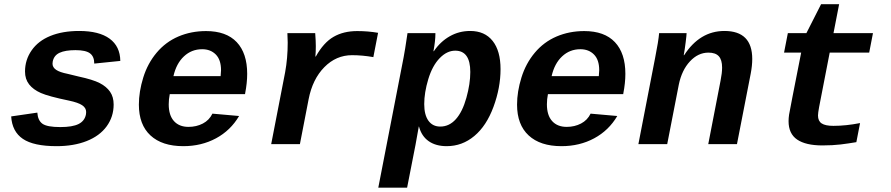

<svg xmlns="http://www.w3.org/2000/svg" viewBox="-20 -686 4241 914"><path d="M249.5 9.8Q140.1 9.8 88.9 -24.9Q37.6 -59.6 33.2 -131.8L157.7 -149.9Q160.2 -112.3 182.4 -96.7Q204.6 -81.1 267.1 -81.1Q325.2 -81.1 354.2 -95.7Q383.3 -110.4 389.2 -141.6L390.1 -152.8Q390.1 -172.4 371.1 -185.1Q352.1 -197.8 308.6 -207Q211.4 -227.1 174.8 -243.2Q138.2 -259.3 118.7 -284.2Q99.1 -309.1 99.1 -345.7Q99.1 -400.9 130.4 -446Q161.6 -491.2 219.7 -514.9Q277.8 -538.6 356.9 -538.6Q451.7 -538.6 501.7 -502Q551.8 -465.3 552.7 -396L428.7 -383.3Q428.7 -417 408.4 -432.1Q388.2 -447.3 339.4 -447.3Q290.5 -447.3 263.7 -434.8Q236.8 -422.4 231 -393.1L230 -382.8Q230 -365.2 247.3 -353.5Q264.6 -341.8 301.8 -334.5L354 -321.8Q422.4 -307.1 454.6 -290.5Q486.8 -273.9 503.9 -249.3Q521 -224.6 521 -188.5Q521 -130.4 487.8 -84.7Q454.6 -39.1 392.8 -14.6Q331.1 9.8 249.5 9.8Z M852.5 9.8Q751.5 9.8 696.3 -41.3Q641.1 -92.3 641.1 -188Q641.1 -249.5 661.9 -316.7Q682.6 -383.8 725.6 -435.1Q768.6 -486.3 829.1 -512.2Q889.6 -538.1 960.9 -538.1Q1057.1 -538.1 1106.9 -485.4Q1156.7 -432.6 1156.7 -334.5Q1156.7 -291.5 1147 -241.7L1146.5 -237.8H788.1Q783.2 -213.4 783.2 -189.5Q783.2 -137.2 808.1 -109.6Q833 -82 877.4 -82Q915 -82 945.6 -97.9Q976.1 -113.8 991.2 -145L1118.2 -133.8Q1077.6 -64.9 1008.3 -27.6Q939 9.8 852.5 9.8ZM942.4 -451.7Q892.1 -451.7 855.7 -417.7Q819.3 -383.8 805.7 -323.7H1030.3L1032.2 -351.6Q1032.2 -401.4 1007.3 -426.5Q982.4 -451.7 942.4 -451.7Z M1757.3 -414.1Q1705.1 -423.3 1655.8 -423.3Q1580.1 -423.3 1523.9 -366.2Q1467.8 -309.1 1449.2 -213.9L1407.7 0H1271L1337.4 -342.3Q1349.6 -408.7 1349.6 -483.4L1348.1 -528.3H1480.5Q1483.4 -490.2 1483.4 -466.3Q1483.4 -439.5 1481.4 -417H1483.4Q1520.5 -483.4 1567.9 -510.7Q1615.2 -538.1 1680.7 -538.1Q1732.4 -538.1 1779.8 -529.8Z M2052.7 -528.3V-524.4Q2052.7 -492.2 2043.5 -442.4H2045.4Q2076.7 -488.3 2121.1 -513.4Q2165.5 -538.6 2218.3 -538.6Q2287.6 -538.6 2325.2 -491.2Q2362.8 -443.8 2362.8 -356.9Q2362.8 -268.6 2329.3 -177.7Q2295.9 -86.9 2238 -38.6Q2180.2 9.8 2106.4 9.8Q2054.7 9.8 2020.8 -13.9Q1986.8 -37.6 1974.6 -83.5H1973.6L1958 3.4L1918 207.5H1780.8L1901.4 -413.1Q1907.2 -441.9 1919.9 -528.3ZM1999.5 -190.4Q1999.5 -139.2 2019.5 -111.3Q2039.6 -83.5 2075.7 -83.5Q2118.7 -83.5 2150.1 -118.7Q2181.6 -153.8 2200.2 -220.5Q2218.8 -287.1 2218.8 -343.3Q2218.8 -444.8 2147 -444.8Q2107.4 -444.8 2072.8 -408.9Q2038.1 -373 2018.8 -309.1Q1999.5 -245.1 1999.5 -190.4Z M2652.8 9.8Q2551.8 9.8 2496.6 -41.3Q2441.4 -92.3 2441.4 -188Q2441.4 -249.5 2462.2 -316.7Q2482.9 -383.8 2525.9 -435.1Q2568.8 -486.3 2629.4 -512.2Q2689.9 -538.1 2761.2 -538.1Q2857.4 -538.1 2907.2 -485.4Q2957 -432.6 2957 -334.5Q2957 -291.5 2947.3 -241.7L2946.8 -237.8H2588.4Q2583.5 -213.4 2583.5 -189.5Q2583.5 -137.2 2608.4 -109.6Q2633.3 -82 2677.7 -82Q2715.3 -82 2745.8 -97.9Q2776.4 -113.8 2791.5 -145L2918.5 -133.8Q2877.9 -64.9 2808.6 -27.6Q2739.3 9.8 2652.8 9.8ZM2742.7 -451.7Q2692.4 -451.7 2656 -417.7Q2619.6 -383.8 2606 -323.7H2830.6L2832.5 -351.6Q2832.5 -401.4 2807.6 -426.5Q2782.7 -451.7 2742.7 -451.7Z M3351.6 0 3410.2 -302.2Q3417.5 -338.4 3417.5 -364.3Q3417.5 -400.9 3401.9 -418.2Q3386.2 -435.5 3352.5 -435.5Q3303.2 -435.5 3264.4 -393.8Q3225.6 -352.1 3211.4 -283.2L3156.2 0H3019L3098.6 -410.2Q3114.7 -491.2 3117.7 -528.3H3248.5Q3248.5 -520.5 3244.1 -485.1Q3239.7 -449.7 3234.9 -423.3H3236.8Q3311.5 -538.6 3428.7 -538.6Q3561 -538.6 3561 -405.3Q3561 -373.5 3553.7 -335.4L3488.3 0Z M3793.9 -435.5H3712.4L3730.5 -528.3H3818.8L3888.7 -666H3974.6L3947.8 -528.3H4135.7L4117.7 -435.5H3929.7L3879.4 -176.8Q3874 -147.5 3874 -136.2Q3874 -109.9 3891.6 -98.4Q3909.2 -86.9 3947.3 -86.9Q4007.3 -86.9 4074.2 -100.1L4056.6 -9.3Q4037.6 -6.3 4019.3 -3.4Q4001 -0.5 3981.7 1.7Q3962.4 3.9 3941.2 5.1Q3919.9 6.3 3895 6.3Q3815.9 6.3 3774.9 -21.5Q3733.9 -49.3 3733.9 -109.4Q3733.9 -123.5 3736.3 -140.1Q3738.8 -156.7 3793.9 -435.5Z"/></svg>

Font: Cousine
Style: Bold Italic
Weight: 700
Italic angle: -12°
Monospace: yes
Designer: Steve Matteson
Foundry: Ascender Corporation
Version: Version 1.20